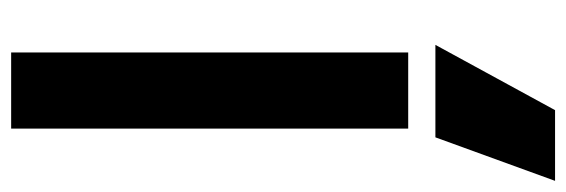

<svg xmlns="http://www.w3.org/2000/svg" viewBox="-384 -406 1040 353"><g transform="rotate(-90 136.5 -230.0)"><path d="M110 270H-20L60 50H230ZM76 0V-730H216V0Z"/></g></svg>

Font: M PLUS 1
Style: Bold
Weight: 700
Designer: Coji Morishita
Foundry: UNDERFOREST DESIGN
Version: Version 1.001